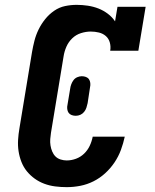

<svg xmlns="http://www.w3.org/2000/svg" viewBox="-20 -763 640 791"><path d="M255 8Q231 8 207.5 5Q184 2 162.5 -6Q141 -14 123 -27Q105 -40 91 -57Q77 -74 68.5 -95.5Q60 -117 56.5 -140Q53 -163 54.5 -187Q56 -211 60 -234L112 -549Q116 -572 122 -595.5Q128 -619 139 -641.5Q150 -664 166 -684Q182 -704 203 -718.5Q224 -733 248 -738Q272 -743 296 -743Q319 -743 342 -739.5Q365 -736 385.5 -728Q406 -720 424 -706.5Q442 -693 454 -675L464 -735H580L550 -554H434Q437 -571 432.5 -587.5Q428 -604 416 -614.5Q404 -625 387.5 -629Q371 -633 354 -633Q334 -633 313.5 -626.5Q293 -620 277.5 -605Q262 -590 253.5 -570.5Q245 -551 242 -531L190 -216Q188 -203 187 -190Q186 -177 188 -164Q190 -151 195 -139Q200 -127 208.5 -118.5Q217 -110 229.5 -106Q242 -102 255 -102Q274 -102 293 -109Q312 -116 326.5 -130Q341 -144 349.5 -162Q358 -180 362 -200H494Q488 -172 478 -145Q468 -118 451.5 -93.5Q435 -69 413 -49Q391 -29 365 -16Q339 -3 311 2.5Q283 8 255 8ZM292 -286Q283 -286 275 -289Q267 -292 262.5 -298.5Q258 -305 257 -314Q256 -323 258 -331L269 -397Q270 -406 273.5 -415.5Q277 -425 283 -433Q289 -441 298.5 -445Q308 -449 317 -449Q326 -449 334 -446Q342 -443 346.5 -436.5Q351 -430 352 -421Q353 -412 351 -404L341 -338Q339 -329 336 -319.5Q333 -310 326.5 -302Q320 -294 311 -290Q302 -286 292 -286Z"/></svg>

Font: Iosevka Slab XBdExObl
Style: Regular
Weight: 800
Width: 7
Italic angle: -9°
Monospace: yes
Designer: Belleve Invis
Foundry: Belleve Invis
Version: Version 11.1.0; ttfautohint (v1.8.3)